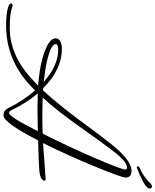

<svg xmlns="http://www.w3.org/2000/svg" viewBox="-15 -952 892 1102"><g transform="rotate(90 431.0 -401.0)"><path d="M962 -814Q962 -797 922.5 -776Q883 -755 841 -740Q835 -740 835 -747.5Q835 -755 852.5 -761Q870 -767 895.5 -786Q921 -805 930 -816Q939 -827 950.5 -827Q962 -827 962 -814ZM133 -274Q133 -249 224 -226Q276 -214 350 -206Q257 -289 166 -289Q133 -289 133 -274ZM529 -7Q550 -7 633 -172Q521 -170 493.5 -170Q466 -170 416 -172Q475 -101 512 -21Q518 -7 529 -7ZM842 -684Q809 -684 754 -613.5Q699 -543 608.5 -414Q518 -285 440 -200Q510 -198 562.5 -198Q615 -198 647 -200Q718 -340 785.5 -496Q853 -652 853 -675Q853 -684 842 -684ZM701 -202 909 -217Q917 -217 917 -209Q917 -201 903.5 -192Q890 -183 851 -180Q812 -177 686 -174Q584 25 542 25Q514 25 502 0Q458 -89 399 -156L370 -128Q222 10 25 10Q-25 10 -62.5 2.5Q-100 -5 -100 -18Q-100 -27 -89 -27Q-82 -27 -72 -23Q-42 -11 41 -11Q190 -11 323 -128Q371 -173 372 -174Q278 -181 214 -199Q100 -231 100 -275Q100 -290 116.5 -300Q133 -310 160 -310Q279 -310 386 -203Q395 -203 399 -202Q488 -298 616 -474Q661 -535 706 -592Q800 -710 860 -710Q899 -710 899 -676Q899 -653 834.5 -496.5Q770 -340 701 -202Z"/></g></svg>

Font: Mrs Saint Delafield
Style: Regular
Weight: 400
Designer: Alejandro Paul
Foundry: Alejandro Paul
Version: Version 1.001